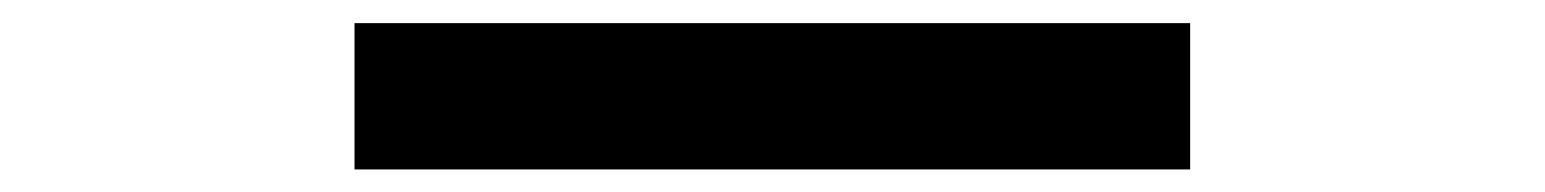

<svg xmlns="http://www.w3.org/2000/svg" viewBox="-20 -20 1336 166"><path d="M286.5 0V126.5H1009V0Z"/></svg>

Font: Melete Medium
Style: Regular
Weight: 500
Width: 6
Designer: Sora Sagano
Foundry: DOT COLON
Version: Version 0.200;FEAKit 1.0